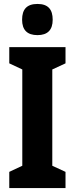

<svg xmlns="http://www.w3.org/2000/svg" viewBox="-20 -953 379 973"><path d="M170 -933C116 -933 92 -906 92 -853C92 -801 118 -775 170 -775C221 -775 247 -801 247 -853C247 -905 224 -933 170 -933ZM312 0V-82L245 -113V-601L312 -632V-714H27V-632L93 -601V-113L27 -82V0Z"/></svg>

Font: Noto Sans Thai Looped ExtraCondensed ExtraBold
Style: Regular
Weight: 800
Width: 2
Designer: Sasikarn Vongin, Ben Mitchell
Foundry: The Fontpad Ltd
Version: Version 1.001